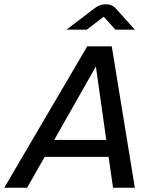

<svg xmlns="http://www.w3.org/2000/svg" viewBox="-72 -887 719 907"><path d="M-52 0 340 -668H456L565 0H462L441 -146H139L56 0ZM184 -226H430L381 -573ZM242 -747 375 -848Q399 -867 429 -867Q457 -867 474 -848L565 -747H473L418 -808L338 -747Z"/></svg>

Font: Atkinson Hyperlegible
Style: Italic
Weight: 400
Italic angle: -12°
Designer: Elliott Scott, Megan Eiswerth, Linus Boman, Theodore Petrosky
Foundry: Braille Institute
Version: Version 1.006; ttfautohint (v1.8.3)